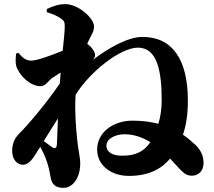

<svg xmlns="http://www.w3.org/2000/svg" viewBox="-20 -845 1040 931"><path d="M233 -467 274 -493 270 -440C202 -341 120 -244 72 -196C50 -174 39 -147 39 -113C39 -69 66 -45 92 -46C122 -47 140 -77 161 -111L175 -133C185 -115 194 -97 201 -79C214 -46 220 -16 225 13C230 44 244 66 288 66C331 66 369 20 369 -52C369 -83 360 -113 355 -161C348 -224 342 -311 346 -373L347 -386C418 -500 565 -614 649 -614C743 -614 764 -499 764 -359C764 -316 758 -278 748 -245C712 -254 671 -260 622 -260C533 -260 451 -206 451 -120C451 -42 520 8 605 8C701 8 763 -26 805 -76L850 -27C872 -4 886 7 910 7C946 7 967 -20 967 -54C967 -94 950 -122 925 -145C909 -159 891 -176 867 -192C881 -233 891 -282 891 -357C891 -556 816 -666 671 -666C598 -666 502 -609 432 -556C438 -564 441 -572 441 -581C441 -592 424 -619 403 -632L409 -646C422 -674 436 -692 436 -716C436 -758 359 -825 297 -825C265 -825 238 -816 207 -801V-786C237 -777 258 -767 273 -757C291 -745 294 -738 294 -717C294 -697 290 -652 284 -599C228 -576 159 -551 131 -551C105 -551 87 -567 69 -589L58 -585C56 -564 54 -541 59 -524C73 -480 125 -427 177 -427C201 -427 213 -452 233 -467ZM709 -156C679 -110 637 -90 572 -90C519 -90 496 -112 496 -138C496 -175 543 -194 584 -194C631 -194 672 -178 709 -156ZM261 -271 256 -146C255 -125 245 -121 229 -134L192 -161Z"/></svg>

Font: Noto Serif CJK SC Black
Style: Regular
Weight: 900
Designer: Ryoko NISHIZUKA 西塚涼子 (kana & ideographs); Frank Grießhammer (Latin, Greek & Cyrillic); Wenlong ZHANG 张文龙 (bopomofo); San
Foundry: Adobe
Version: Version 2.001;hotconv 1.1.0;makeotfexe 2.6.0